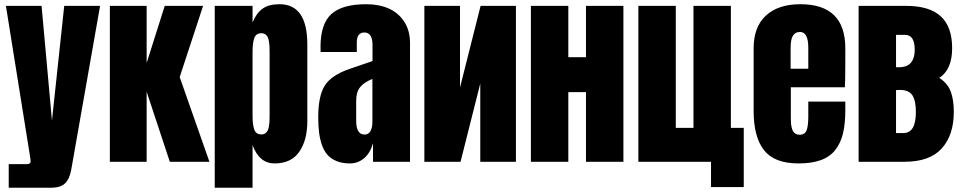

<svg xmlns="http://www.w3.org/2000/svg" viewBox="-20 -760 4532 902"><path d="M218.3 122.1H21V11.2H105Q124 11.2 124 -2Q124 -8.8 122.6 -16.1L7.8 -732.4H175.3L224.1 -193.4L281.7 -732.4H450.2L314.5 38.1Q306.6 81.5 285.2 101.8Q263.7 122.1 218.3 122.1Z M668.9 0H496.1V-732.4H668.9V-463.9L753.9 -732.4H934.1L824.2 -397.9L963.9 0H777.8L668.9 -329.1Z M1166.5 122.1H988.8V-732.4H1166.5V-654.3Q1183.6 -697.3 1212.9 -718.8Q1242.2 -740.2 1293 -740.2Q1423.8 -740.2 1423.8 -551.3V-190.9Q1423.8 -101.1 1385.7 -46.6Q1347.7 7.8 1269.5 7.8Q1198.2 7.8 1166.5 -78.1ZM1208 -128.4Q1218.8 -128.4 1226.1 -133.5Q1233.4 -138.7 1237.3 -146Q1241.2 -153.3 1243.4 -166.7Q1245.6 -180.2 1246.1 -192.1Q1246.6 -204.1 1246.6 -223.1V-509.3Q1246.6 -528.3 1246.1 -540.3Q1245.6 -552.2 1243.4 -565.7Q1241.2 -579.1 1237.3 -586.4Q1233.4 -593.8 1226.1 -598.9Q1218.8 -604 1208 -604Q1194.3 -604 1185.5 -597.2Q1176.8 -590.3 1172.9 -575.9Q1168.9 -561.5 1167.7 -546.9Q1166.5 -532.2 1166.5 -509.3V-223.1Q1166.5 -200.2 1167.7 -185.5Q1168.9 -170.9 1172.9 -156.5Q1176.8 -142.1 1185.5 -135.3Q1194.3 -128.4 1208 -128.4Z M1623.5 7.8Q1587.9 7.8 1561.3 -3.2Q1534.7 -14.2 1518.3 -32.7Q1502 -51.3 1492.2 -79.6Q1482.4 -107.9 1478.8 -138.9Q1475.1 -169.9 1475.1 -210Q1475.1 -310.1 1506.3 -358.6Q1537.6 -407.2 1621.6 -436L1730 -473.1V-548.3Q1730 -607.4 1691.4 -607.4Q1656.2 -607.4 1656.2 -559.6V-515.6H1486.3Q1485.8 -521 1485.8 -539.6Q1485.8 -647.5 1536.6 -693.8Q1587.4 -740.2 1700.7 -740.2Q1760.3 -740.2 1806.2 -720Q1852.1 -699.7 1879.2 -658Q1906.2 -616.2 1906.2 -558.1V0H1732.4V-86.9Q1719.7 -41.5 1690.7 -16.8Q1661.6 7.8 1623.5 7.8ZM1692.4 -127.9Q1711.9 -127.9 1720.7 -144.5Q1729.5 -161.1 1729.5 -185.1V-389.2Q1690.4 -373.5 1671.9 -350.6Q1653.3 -327.6 1653.3 -287.1V-192.9Q1653.3 -127.9 1692.4 -127.9Z M1973.6 -732.4H2141.1V-349.1L2237.8 -732.4H2403.8V0H2236.3V-367.7L2143.6 0H1973.6Z M2474.1 -732.4H2649.9V-491.2H2732.9V-732.4H2908.7V0H2732.9V-327.1H2649.9V0H2474.1Z M2979 -732.4H3154.8V-159.2H3237.8V-732.4H3413.6V-159.2H3474.1V118.7H3320.3V0H2979Z M3731.4 7.8Q3618.2 7.8 3569.3 -54.4Q3520.5 -116.7 3520.5 -238.8V-533.2Q3520.5 -633.8 3578.4 -687Q3636.2 -740.2 3740.2 -740.2Q3951.2 -740.2 3951.2 -533.2V-480Q3951.2 -383.3 3949.2 -350.1H3695.3V-208.5Q3695.3 -194.3 3695.8 -184.6Q3696.3 -174.8 3698.7 -163.1Q3701.2 -151.4 3705.3 -144Q3709.5 -136.7 3717.3 -131.8Q3725.1 -127 3736.3 -127Q3761.2 -127 3769.3 -147.9Q3777.3 -168.9 3777.3 -212.4V-282.7H3951.2V-241.2Q3951.2 -177.7 3940.2 -132.6Q3929.2 -87.4 3903.8 -55.2Q3878.4 -22.9 3835.7 -7.6Q3793 7.8 3731.4 7.8ZM3694.3 -535.6V-437H3777.3V-535.6Q3777.3 -609.9 3738.3 -609.9Q3716.3 -609.9 3705.3 -592.5Q3694.3 -575.2 3694.3 -535.6Z M4013.7 -732.4H4236.8Q4346.2 -732.4 4399.7 -683.3Q4453.1 -634.3 4453.1 -533.7Q4453.1 -433.1 4392.6 -394Q4431.6 -369.1 4446.3 -330.3Q4460.9 -291.5 4460.9 -234.9Q4460.9 -125.5 4404.3 -62.7Q4347.7 0 4229.5 0H4013.7ZM4189.5 -134.8H4222.7Q4252.9 -134.8 4267.8 -158.9Q4282.7 -183.1 4282.7 -234.9Q4282.7 -287.6 4266.1 -312.5Q4249.5 -337.4 4209.5 -337.4Q4197.8 -337.4 4189.5 -336.9ZM4189.5 -596.2V-444.3Q4236.8 -441.4 4257.1 -462.9Q4277.3 -484.4 4277.3 -526.4Q4277.3 -596.2 4231.9 -596.2Z"/></svg>

Font: Anton
Style: Regular
Weight: 400
Designer: Vernon Adams, Tural Alisoy
Foundry: Vernon Adams
Version: Version 2.300